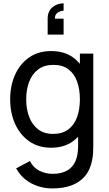

<svg xmlns="http://www.w3.org/2000/svg" viewBox="-20 -856 640 1132"><path d="M355 -836.5V-793Q348.5 -793 336 -789.5Q323.5 -786 313.8 -776.2Q304 -766.5 304 -748Q304 -747 304 -746H355V-652H261V-746Q261 -790 289.2 -813.2Q317.5 -836.5 355 -836.5ZM288.5 255Q246 255 205.5 242.2Q165 229.5 131.2 203.2Q97.5 177 75 136.5L156.5 93.5Q176.5 133.5 213.2 151.2Q250 169 289 169Q340.5 169 374.5 150.2Q408.5 131.5 424.5 95Q440.5 58.5 440.5 6Q440.5 4 440.5 2.5V-49.5Q426.5 -35 410 -23Q358 15 282 15Q206.5 15 152.5 -22.8Q98.5 -60.5 69.2 -125Q40 -189.5 40 -270.5Q40 -351.5 69.2 -416Q98.5 -480.5 152.5 -517.8Q206.5 -555 281.5 -555Q358 -555 410 -518Q433 -501.5 451 -479.5V-540H530V3.5Q530 26 528.8 46.2Q527.5 66.5 523.5 86.5Q513 144 482 181.2Q451 218.5 402 236.8Q353 255 288.5 255ZM293 -66.5Q347.5 -66.5 382.5 -92.8Q417.5 -119 434.2 -165.2Q451 -211.5 451 -270.5Q451 -330.5 434.2 -376.2Q417.5 -422 383 -447.8Q348.5 -473.5 295.5 -473.5Q240.5 -473.5 204.8 -446.5Q169 -419.5 151.8 -373.5Q134.5 -327.5 134.5 -270.5Q134.5 -213 152 -166.8Q169.5 -120.5 204.8 -93.5Q240 -66.5 293 -66.5Z"/></svg>

Font: Cns Manrope Med
Style: Regular
Weight: 500
Designer: Mikhail Sharanda
Foundry: Mikhail Sharanda
Version: Version 4.504